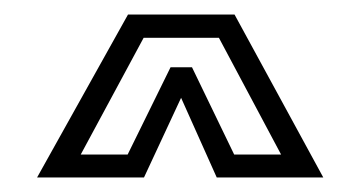

<svg xmlns="http://www.w3.org/2000/svg" viewBox="-20 -734 496 264"><path d="M31 -490 156 -714H302.5L424.5 -490H278L229 -599.5L178 -490ZM91 -521.5H155.5L214.5 -641.5H244L302 -521.5H366.5L281 -682H177.5Z"/></svg>

Font: Tourney Thin
Style: Regular
Weight: 100
Designer: Tyler Finck
Foundry: Etcetera Type Co
Version: Version 1.015